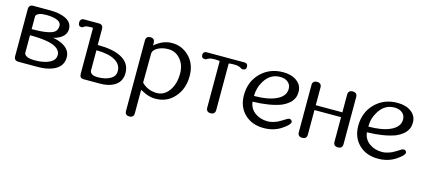

<svg xmlns="http://www.w3.org/2000/svg" viewBox="-56 -978 3672 1660"><g transform="rotate(15 1779.5 -148.0)"><path d="M356.9 -208.5Q293.5 -247.6 121.1 -247.6V-85Q135.3 -48.3 213.9 -48.3Q300.8 -48.3 351.6 -75.7Q397 -100.1 397 -143.1Q397 -183.1 356.9 -208.5ZM121.1 -419.9V-302.2Q277.3 -302.2 321.8 -335.4Q346.7 -354.5 346.7 -391.6Q346.7 -418.5 318.8 -434.1Q284.2 -453.6 211.9 -453.6Q135.3 -453.6 121.1 -419.9ZM394.5 -24.9Q338.4 0 257.8 0H84Q43.9 0 43.9 -40V-460.9Q43.9 -500.5 84 -500.5H237.3Q315.9 -500 367.2 -477.1Q433.1 -447.8 433.1 -385.7Q433.1 -329.6 372.6 -296.9Q349.1 -284.2 320.8 -277.8Q381.3 -267.1 419.9 -242.2Q477.5 -205.6 477.5 -144.5Q477.5 -61.5 394.5 -24.9Z M895.5 -75.7Q934.6 -100.1 934.6 -143.1Q934.6 -205.1 874 -238.3Q815.9 -270.5 709.5 -270.5V-85Q718.8 -48.3 776.9 -48.3Q851.6 -48.3 895.5 -75.7ZM709.5 -317.9Q841.8 -317.9 916 -280.3Q1003.4 -236.3 1003.4 -144.5Q1003.4 -61.5 932.1 -24.9Q883.8 0 814.9 0H665.5Q630.9 0 630.9 -40V-443.8Q630.4 -449.7 625 -451.7L571.3 -448.2Q545.9 -437 545.9 -433.6L533.2 -429.7Q502.9 -429.7 502.9 -464.8Q502.9 -495.1 529.3 -500.5H669.4Q708.5 -500.5 708.5 -460.4V-318.4Z M1417.5 -109.4Q1460.4 -169.9 1460.4 -263.2Q1460.4 -339.8 1417.5 -390.1Q1374.5 -440.9 1309.1 -440.9Q1257.3 -440.9 1218.3 -420.9Q1179.2 -400.9 1173.8 -370.6L1171.9 -105Q1226.6 -48.8 1308.1 -48.8Q1374.5 -48.8 1417.5 -109.4ZM1476.1 -440.4Q1545.9 -374 1545.9 -263.2Q1545.9 -148.9 1479.5 -73.7Q1413.1 2 1312 2H1302.2Q1279.3 2 1255.9 -4.4Q1219.2 -13.7 1171.9 -40L1171.4 -39.6V168.5Q1171.4 208.5 1131.8 208.5Q1092.3 208.5 1092.3 168.5V-460.9Q1093.3 -500.5 1131.8 -500.5Q1170.9 -500.5 1171.4 -460.9V-438Q1210.4 -469.2 1244.6 -483.9Q1283.2 -500.5 1326.7 -500.5Q1413.1 -500.5 1476.1 -440.4Z M1976.6 -500.5Q2003.9 -497.1 2003.9 -469.7Q2003.9 -439 1972.7 -439Q1965.8 -439 1959.5 -441.9Q1959.5 -445.3 1933.1 -455.1Q1920.9 -460 1885.7 -460L1849.6 -458Q1843.8 -456.5 1843.8 -451.2V-41.5Q1843.8 0 1803.2 0Q1763.2 0 1763.2 -41.5V-451.2Q1763.2 -456.5 1757.3 -458L1721.7 -460Q1686.5 -460 1674.3 -455.1Q1647.9 -444.8 1647.9 -441.9Q1641.6 -439 1634.8 -439Q1603.5 -439 1603.5 -469.7Q1603.5 -497.1 1630.9 -500.5Z M2320.8 -274.4Q2401.9 -310.5 2401.9 -377.9Q2401.9 -414.6 2375.5 -437Q2349.1 -459.5 2304.2 -459.5Q2218.3 -459.5 2168 -380.4Q2127.4 -316.9 2127.4 -241.7Q2248.5 -241.7 2320.8 -274.4ZM2457.5 -125Q2467.8 -129.9 2476.1 -129.9Q2491.2 -129.9 2499 -114.3Q2500.5 -110.8 2500.5 -107.4Q2500.5 -83 2435.1 -39.6Q2367.2 4.9 2278.8 4.9Q2172.9 4.9 2106.9 -59.1Q2041.5 -123 2041.5 -227.1Q2041.5 -347.7 2120.6 -426.8Q2199.7 -505.4 2320.3 -505.4Q2396 -505.4 2443.4 -469.7Q2490.7 -434.1 2490.7 -376Q2490.7 -334.5 2475.6 -310.5Q2450.7 -263.2 2380.9 -231.9Q2279.3 -193.8 2128.4 -190.9Q2134.8 -128.9 2186 -92.8Q2232.4 -60.1 2297.9 -60.1Q2335 -60.1 2384.8 -81.5Q2427.7 -105 2457.5 -125Z M2983.4 -40Q2983.4 0 2942.9 0Q2902.3 0 2902.3 -40V-259.3H2664.1V-40Q2664.1 0 2623.5 0Q2583 0 2583 -40V-460.9Q2583 -500.5 2623.5 -500.5Q2663.6 -500.5 2664.1 -460.9V-302.7H2902.3V-460.9Q2902.8 -500.5 2942.9 -500.5Q2983.4 -500.5 2983.4 -460.9Z M3344.2 -274.4Q3425.3 -310.5 3425.3 -377.9Q3425.3 -414.6 3398.9 -437Q3372.6 -459.5 3327.6 -459.5Q3241.7 -459.5 3191.4 -380.4Q3150.9 -316.9 3150.9 -241.7Q3272 -241.7 3344.2 -274.4ZM3481 -125Q3491.2 -129.9 3499.5 -129.9Q3514.6 -129.9 3522.5 -114.3Q3523.9 -110.8 3523.9 -107.4Q3523.9 -83 3458.5 -39.6Q3390.6 4.9 3302.2 4.9Q3196.3 4.9 3130.4 -59.1Q3064.9 -123 3064.9 -227.1Q3064.9 -347.7 3144 -426.8Q3223.1 -505.4 3343.8 -505.4Q3419.4 -505.4 3466.8 -469.7Q3514.2 -434.1 3514.2 -376Q3514.2 -334.5 3499 -310.5Q3474.1 -263.2 3404.3 -231.9Q3302.7 -193.8 3151.9 -190.9Q3158.2 -128.9 3209.5 -92.8Q3255.9 -60.1 3321.3 -60.1Q3358.4 -60.1 3408.2 -81.5Q3451.2 -105 3481 -125Z"/></g></svg>

Font: inglobal
Style: Regular
Weight: 400
Designer: Andrey Kochetov, Denis Davydov, Evgeny Yurtaev
Foundry: inglobal
Version: Version 1.00 September 25, 2014, initial release